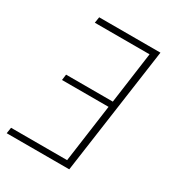

<svg xmlns="http://www.w3.org/2000/svg" viewBox="-165 -787 824 893"><g transform="rotate(30 247.5 -341.0)"><path d="M107 -682H436L340 0H4L9 -32H310L353 -343H103L107 -374H358L396 -650H102Z"/></g></svg>

Font: Fira Sans UltraLight
Style: Italic
Weight: 200
Italic angle: -8°
Designer: Carrois Corporate & Edenspiekermann AG
Foundry: Carrois Corporate GbR & Edenspiekermann AG
Version: Version 4.203;PS 004.203;hotconv 1.0.88;makeotf.lib2.5.64775